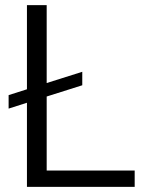

<svg xmlns="http://www.w3.org/2000/svg" viewBox="-20 -731 574 751"><path d="M506.8 -64V0H85.4V-329.1L13.7 -306.2V-358.9L85.4 -381.8V-710.9H162.6V-406.2L301.8 -450.2V-397.5L162.6 -353.5V-64Z"/></svg>

Font: Vazirmatn UI FD Light
Style: Regular
Weight: 300
Designer: Saber Rastikerdar
Foundry: Saber Rastikerdar
Version: Version 33.003